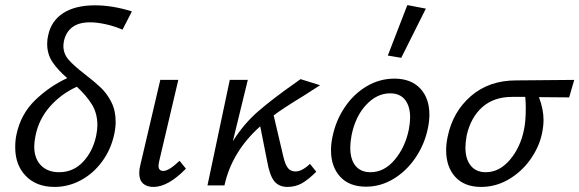

<svg xmlns="http://www.w3.org/2000/svg" viewBox="-20 -731 2284 757"><path d="M232 -569Q230 -557 230 -550Q230 -519 250.5 -495.5Q271 -472 315 -438Q354 -408 378 -385Q402 -362 419 -328.5Q436 -295 436 -251Q436 -227 430 -200Q417 -141 382.5 -94Q348 -47 299 -20.5Q250 6 195 6Q124 6 82 -37Q40 -80 40 -150Q40 -179 45 -201Q62 -281 118 -335.5Q174 -390 245 -423Q207 -456 186.5 -487Q166 -518 166 -558Q166 -576 170 -592Q182 -649 229.5 -679.5Q277 -710 354 -710Q424 -710 500 -686L463 -614Q431 -628 396.5 -635.5Q362 -643 335 -643Q291 -643 265.5 -624Q240 -605 232 -569ZM364 -237Q364 -284 342.5 -319Q321 -354 283 -389Q221 -361 177 -311Q133 -261 120 -196Q115 -171 115 -154Q115 -106 141.5 -79Q168 -52 213 -52Q269 -52 307.5 -93Q346 -134 359 -195Q364 -220 364 -237Z M529 -49Q529 -64 533 -79L612 -416H683L608 -97Q605 -85 605 -77Q605 -57 624 -57Q646 -57 688 -97L713 -66Q643 6 585 6Q559 6 544 -7.5Q529 -21 529 -49Z M1202 -85 1227 -54Q1196 -23 1170.5 -8.5Q1145 6 1113 6Q1080 6 1061.5 -16.5Q1043 -39 1033 -97L1006 -233Q894 -133 865 0H798L886 -416H957L898 -174Q941 -243 999 -293Q1057 -343 1144 -404L1165 -419L1242 -395L1175 -352Q1096 -304 1059 -276L1097 -114Q1105 -80 1116 -67.5Q1127 -55 1145 -55Q1159 -55 1174 -63.5Q1189 -72 1202 -85Z M1285 -139Q1285 -164 1291 -192Q1304 -256 1339.5 -308.5Q1375 -361 1426 -391Q1477 -421 1535 -421Q1600 -421 1636.5 -382.5Q1673 -344 1673 -279Q1673 -254 1667 -225Q1654 -162 1618.5 -109.5Q1583 -57 1532 -26Q1481 5 1423 5Q1357 5 1321 -34.5Q1285 -74 1285 -139ZM1592 -221Q1597 -249 1597 -268Q1597 -312 1577 -337.5Q1557 -363 1518 -363Q1466 -363 1423.5 -317.5Q1381 -272 1366 -197Q1361 -169 1361 -149Q1361 -103 1381.5 -77.5Q1402 -52 1441 -52Q1495 -52 1536.5 -101.5Q1578 -151 1592 -221ZM1509 -512 1586 -711 1659 -697 1562 -503Z M2224 -347 2105 -348Q2123 -300 2123 -258Q2123 -234 2117 -205Q2106 -152 2071.5 -103Q2037 -54 1986 -24Q1935 6 1877 6Q1811 6 1775 -33.5Q1739 -73 1739 -139Q1739 -164 1745 -192Q1765 -290 1836.5 -352Q1908 -414 2015 -414L2244 -416ZM2053 -306Q2053 -325 2051 -349H1999Q1927 -349 1881.5 -308.5Q1836 -268 1820 -197Q1815 -169 1815 -149Q1815 -104 1836 -78Q1857 -52 1895 -52Q1949 -52 1990.5 -101Q2032 -150 2046 -220Q2053 -251 2053 -306Z"/></svg>

Font: Ysabeau Medium
Style: Italic
Weight: 500
Italic angle: -12°
Designer: Christian Thalmann (Catharsis Fonts)
Version: Version 0.003